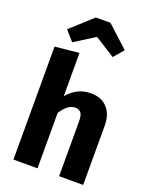

<svg xmlns="http://www.w3.org/2000/svg" viewBox="-179 -1092 931 1185"><g transform="rotate(20 286.5 -499.0)"><path d="M519 -388V0H361V-361Q361 -401 348 -416.5Q335 -432 311 -432Q262 -432 219 -364V0H61V-742L219 -758V-474Q252 -512 289 -530Q326 -548 372 -548Q441 -548 480 -505.5Q519 -463 519 -388ZM97 -869 239 -998H335L476 -869L420 -804L287 -888L154 -804Z"/></g></svg>

Font: Fira Sans BGR
Style: Bold
Weight: 700
Designer: bBox Type GmbH & Carrois Corporate GbR & Edenspiekermann AG
Foundry: bBox Type GmbH & Carrois Corporate GbR & Edenspiekermann AG
Version: Version 4.301